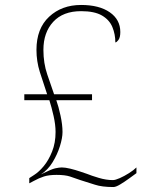

<svg xmlns="http://www.w3.org/2000/svg" viewBox="-20 -743 599 774"><path d="M437 11Q391 11 362.5 1.5Q334 -8 304 -17Q282 -25 262 -31.5Q242 -38 208 -38Q177 -38 157 -31.5Q137 -25 117 -14L98 -4V-25L118 -38Q137 -50 156.5 -73.5Q176 -97 190 -132Q204 -167 204 -211Q204 -240 196 -275.5Q188 -311 179 -339H78V-363H170Q154 -410 140.5 -453Q127 -496 127 -542Q127 -628 178 -675.5Q229 -723 307 -723Q380 -723 422.5 -693.5Q465 -664 465 -614Q465 -592 457.5 -582Q450 -572 445 -572Q445 -605 433 -634Q421 -663 391 -680.5Q361 -698 307 -698Q234 -698 194.5 -655Q155 -612 155 -542Q155 -488 170.5 -443Q186 -398 198 -363H351V-339H207Q216 -314 224 -277Q232 -240 232 -211Q232 -187 221.5 -153.5Q211 -120 192 -89Q173 -58 145 -40L149 -42Q187 -61 203 -64.5Q219 -68 229 -68Q243 -68 263.5 -63Q284 -58 303 -51.5Q322 -45 331 -42Q348 -35 378 -26Q408 -17 435 -17Q445 -17 463 -25Q481 -33 500 -45Q519 -57 530 -68V-45Q519 -37 500.5 -23.5Q482 -10 464.5 0.5Q447 11 437 11Z"/></svg>

Font: Noto Serif Tamil Thin
Style: Regular
Weight: 100
Designer: Indian Type Foundry, Tom Grace, and the Monotype Design Team
Foundry: Monotype Imaging Inc.
Version: Version 2.004; ttfautohint (v1.8.4.7-5d5b)